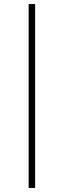

<svg xmlns="http://www.w3.org/2000/svg" viewBox="-20 -795 304 945"><path d="M121 130V-775H153V130Z"/></svg>

Font: Raleway ExtraLight
Style: Italic
Weight: 200
Italic angle: -12°
Designer: Matt McInerney, Pablo Impallari, Rodrigo Fuenzalida
Foundry: Matt McInerney, Pablo Impallari, Rodrigo Fuenzalida
Version: Version 4.026